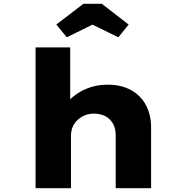

<svg xmlns="http://www.w3.org/2000/svg" viewBox="-20 -989 971 1009"><path d="M167 0V-740H349V-396L299 -378Q309 -425 344 -462Q379 -499 431 -521.5Q483 -544 545 -544Q619 -544 670.5 -514.5Q722 -485 748 -434.5Q774 -384 774 -321V0H588V-279Q588 -314 573.5 -339.5Q559 -365 534.5 -378Q510 -391 476 -392Q448 -392 426 -383Q404 -374 387 -358Q370 -342 361.5 -321Q353 -300 353 -274V0H260Q216 0 193 0Q170 0 167 0ZM331 -793 276 -860 418 -969H515L656 -860L602 -793L451 -867H481Z"/></svg>

Font: Lexend Peta ExtraBold
Style: Regular
Weight: 800
Version: Version 1.007